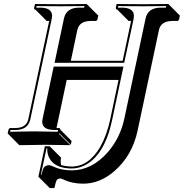

<svg xmlns="http://www.w3.org/2000/svg" viewBox="-20 -666 916 957"><path d="M284.7 156.7Q307.6 163.6 336.9 164.1Q422.9 164.1 480.5 64.5Q512.2 8.3 529.3 -70.8L570.8 -267.6H312.5L261.7 -27.8H273.9Q276.9 -27.3 278.8 -26.4Q280.8 -23.4 280.3 -20L336.9 36.6L333 55.7L276.4 -1L273.9 1L330.6 57.6Q329.6 57.6 204.6 55.7L76.2 57.6L20 1L18.1 -1L22.5 -20Q25.4 -26.9 30.8 -27.8H58.1Q111.8 -29.3 121.1 -71.8L225.1 -561.5H212.9L156.2 -618.2Q153.3 -618.7 151.4 -619.6Q149.9 -622.6 149.9 -626L154.3 -645L156.2 -646Q157.2 -646 282.2 -645L411.1 -646L413.1 -645L469.7 -588.4L465.8 -569.3Q462.9 -562 456.1 -561.5H430.2Q375.5 -560.1 365.7 -517.6L333 -362.8H591.3L633.3 -561.5H621.1L564.5 -618.2Q560.5 -618.7 558.6 -620.1Q557.1 -623 557.1 -626L561 -645L563.5 -646Q564.5 -646 689 -645Q689 -645 818.4 -646L820.3 -645L876.5 -588.4L872.6 -569.3Q869.6 -562 862.8 -561.5H836.9Q782.2 -560.1 772.5 -517.6L666 -15.6Q639.2 110.4 548.8 188Q477.1 249.5 394.5 249.5Q338.4 249.5 293.5 227.5Q285.2 223.6 281.2 223.6Q268.1 224.1 262.2 232.4Q258.3 239.3 251 271.5H228L171.4 214.8L203.6 63H227.5L284.2 119.6Q280.3 139.2 284.7 156.7ZM539.1 -68.8Q501.5 108.4 401.4 158.7Q370.1 173.8 336.9 173.8Q267.1 173.3 236.3 137.2Q213.4 108.9 215.8 73.2H211.9L183.6 205.1H186.5Q193.8 176.3 197.8 169.9Q207 157.7 224.6 157.2Q231.4 157.2 257.3 168.9Q289.6 182.6 337.9 183.1Q437.5 183.1 517.6 92.3Q579.1 21 599.6 -74.2L706.1 -576.2Q718.8 -627.4 780.3 -627.9Q784.7 -627.9 793.5 -627.9Q802.2 -627.9 806.2 -627.9L808.1 -635.7Q720.2 -634.8 689 -634.8Q652.3 -634.8 569.3 -635.7L567.9 -627.9H590.3Q647 -626.5 647.5 -587.4Q647 -579.6 646 -571.8L599.1 -353H252L299.3 -576.2Q312 -627.4 373.5 -627.9Q377.9 -627.9 386.5 -627.9Q395 -627.9 399.4 -627.9L400.9 -635.7Q314 -634.8 282.2 -634.8Q249.5 -634.8 162.6 -635.7L160.6 -627.9H183.6Q238.8 -626.5 239.7 -587.4Q239.3 -579.6 237.8 -571.8L130.9 -69.8Q118.2 -18.6 58.1 -18.1Q53.7 -18.1 44.9 -18.1Q36.1 -18.1 32.2 -18.1L30.3 -9.3Q117.2 -11.2 148.4 -11.2Q185.1 -11.2 267.6 -9.3L269.5 -18.1H248Q191.4 -19.5 190.4 -58.6Q190.9 -66.4 192.4 -74.2L247.6 -334H595.2Z"/></svg>

Font: Linux Biolinum Shadow O
Style: Italic
Weight: 400
Italic angle: -12°
Designer: Philipp H. Poll
Foundry: Philipp H. Poll
Version: Version 0.6.2